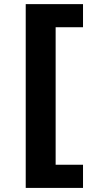

<svg xmlns="http://www.w3.org/2000/svg" viewBox="-20 -761 449 939"><path d="M105.8 -740.8V158H386V44.7H252.1V-627.8H386V-740.8Z"/></svg>

Font: Inter-Hewn
Style: Bold
Weight: 700
Designer: Rasmus Andersson
Foundry: rsms
Version: Version 3.012;git-f93a4a705